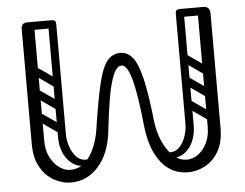

<svg xmlns="http://www.w3.org/2000/svg" viewBox="-51 -762 1062 832"><g transform="rotate(-5 480.5 -346.0)"><path d="M97 -700Q111 -700 118 -692Q125 -684 125 -672V-182Q125 -141 140.5 -110.5Q156 -80 179.5 -63.5Q203 -47 226 -47Q266 -47 292.5 -73Q319 -99 334 -137Q349 -175 354 -210Q373 -336 389.5 -406Q406 -476 428.5 -504.5Q451 -533 487 -533Q518 -533 540 -505.5Q562 -478 578 -410.5Q594 -343 607 -222Q612 -180 629 -139.5Q646 -99 673.5 -73Q701 -47 735 -47Q760 -47 783 -63.5Q806 -80 821 -110Q836 -140 836 -180V-674Q836 -700 863 -700Q877 -700 884 -692Q891 -684 891 -672V-172Q891 -110 868 -70Q845 -30 809 -11Q773 8 735 8Q663 8 618 -49Q573 -106 562 -206Q547 -352 529 -415Q511 -478 487 -478Q466 -478 450.5 -440.5Q435 -403 424.5 -341Q414 -279 406 -206Q396 -106 346.5 -49Q297 8 225 8Q188 8 152.5 -11.5Q117 -31 93.5 -71Q70 -111 70 -174V-674Q70 -700 97 -700ZM342 -102 353 -76Q320 -59 290 -59Q257 -59 233.5 -78Q210 -97 198 -127Q186 -157 186 -189V-683Q186 -700 203 -700Q221 -700 221 -682Q221 -562 221 -442Q221 -322 221 -202Q221 -176 230 -149Q239 -122 256 -103.5Q273 -85 297 -85Q319 -85 342 -102ZM209 -418Q203 -410 196 -410Q190 -410 185 -414L108 -468Q100 -474 100 -481Q100 -485 104 -491Q110 -501 118 -501Q123 -501 128 -497L206 -443Q213 -438 213 -430Q213 -423 209 -418ZM209 -219Q203 -211 196 -211Q190 -211 185 -215L108 -269Q100 -275 100 -282Q100 -286 104 -292Q110 -302 118 -302Q123 -302 128 -298L206 -244Q213 -239 213 -231Q213 -224 209 -219ZM209 -320Q203 -312 196 -312Q190 -312 185 -316L108 -370Q100 -376 100 -383Q100 -387 104 -393Q110 -403 118 -403Q123 -403 128 -399L206 -345Q213 -340 213 -332Q213 -325 209 -320ZM80 -683Q80 -700 97 -700H200Q219 -700 219 -683Q219 -665 201 -665H98Q80 -665 80 -683ZM620 -102Q643 -85 665 -85Q689 -85 706 -103.5Q723 -122 732 -149Q741 -176 741 -202Q741 -322 741 -442Q741 -562 741 -682Q741 -700 759 -700Q776 -700 776 -683V-189Q776 -157 764 -127Q752 -97 728.5 -78Q705 -59 672 -59Q642 -59 609 -76ZM882 -683Q882 -665 864 -665H761Q743 -665 743 -683Q743 -700 762 -700H865Q882 -700 882 -683ZM858 -418Q852 -410 845 -410Q839 -410 834 -414L757 -468Q749 -474 749 -481Q749 -485 754 -492Q759 -501 767 -501Q772 -501 777 -497L855 -443Q862 -438 862 -430Q862 -423 858 -418ZM858 -219Q852 -211 845 -211Q839 -211 834 -215L757 -269Q749 -275 749 -282Q749 -286 754 -293Q759 -302 767 -302Q772 -302 777 -298L855 -244Q862 -239 862 -231Q862 -224 858 -219ZM858 -320Q852 -312 845 -312Q839 -312 834 -316L757 -370Q749 -376 749 -383Q749 -387 754 -394Q759 -403 767 -403Q772 -403 777 -399L855 -345Q862 -340 862 -332Q862 -325 858 -320Z"/></g></svg>

Font: Nsibidi Libre Uzo
Style: Regular
Weight: 400
Designer: Oluwaseun Badejo
Version: Version 1.021